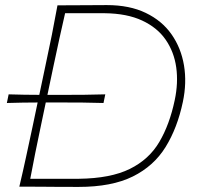

<svg xmlns="http://www.w3.org/2000/svg" viewBox="-20 -734 779 755"><path d="M56 0Q70.5 -61 82.5 -117Q94.5 -173 108.5 -238L128 -331Q100 -331 69.8 -330.5Q39.5 -330 7 -329L14 -363Q46 -362 76.2 -361.5Q106.5 -361 134.5 -361L158 -472.5Q172.5 -539.5 184 -597.2Q195.5 -655 206 -713Q267 -713 310.2 -713.5Q353.5 -714 400 -714Q489.5 -714 553.2 -683.2Q617 -652.5 654.5 -599Q692 -545.5 703.5 -477Q715 -408.5 699 -333Q677.5 -231 631.2 -156Q585 -81 502.2 -40Q419.5 1 289 1Q245 1 208.2 0.8Q171.5 0.5 135.2 0.2Q99 0 56 0ZM99 -31H290Q415 -32.5 490.5 -69.8Q566 -107 606.5 -175.8Q647 -244.5 667 -340Q681.5 -408 673 -469Q664.5 -530 631.5 -577.8Q598.5 -625.5 539 -653.2Q479.5 -681 392 -682H236Q224.5 -632 213.5 -582Q202.5 -532 190.5 -475L166.5 -361Q170 -361 173.8 -361Q177.5 -361 181 -361H227Q264 -361 306.2 -361.2Q348.5 -361.5 394 -363L387 -329Q342 -330.5 300 -330.8Q258 -331 221 -331H175Q171.5 -331 167.8 -331Q164 -331 160 -331L140.5 -238Q128.5 -181 118.5 -131.5Q108.5 -82 99 -31Z"/></svg>

Font: Commissioner Flair Thin
Style: Italic
Weight: 100
Italic angle: -12°
Designer: Kostas Bartsokas
Foundry: Kostas Bartsokas
Version: Version 1.000; ttfautohint (v1.8.3)